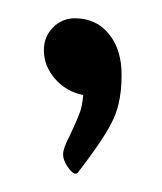

<svg xmlns="http://www.w3.org/2000/svg" viewBox="-20 -88 177 210"><path d="M71 16Q52 12 40 -2Q28 -16 28 -33Q28 -48 38 -58Q48 -68 62 -68Q85 -68 99 -51Q113 -34 113 -6Q113 12 109.5 26.5Q106 41 95.5 58Q85 75 65 101Q64 102 63 102Q59 102 54 94.5Q49 87 49 81Q49 74 56 61Q64 44 67 36Q70 28 71 16Z"/></svg>

Font: Zain Light
Style: Italic
Weight: 300
Italic angle: -10°
Designer: Zain,Boutros
Foundry: Mobile Telecommunications Company (Zain), 2024
Version: Version 1.51; ttfautohint (v1.8.4)